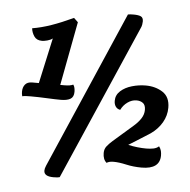

<svg xmlns="http://www.w3.org/2000/svg" viewBox="-55 -775 910 921"><g transform="rotate(5 399.5 -314.5)"><path d="M236 91Q190 91 190 63Q190 53 196 39L524 -718Q529 -719 535 -719.5Q541 -720 551 -720Q575 -720 586.5 -714.5Q598 -709 598 -691Q598 -685 596.5 -675.5Q595 -666 589 -654L266 88Q258 91 236 91ZM238 -282Q213 -282 172 -284Q131 -286 94 -286Q84 -286 72.5 -285.5Q61 -285 53 -283Q50 -294 50 -305Q50 -326 61 -339.5Q72 -353 95 -353H127L175 -572Q165 -564 149.5 -560Q134 -556 124 -556Q98 -556 86 -574Q74 -592 72 -612Q115 -619 162.5 -635.5Q210 -652 268 -679L288 -660L230 -353H250Q279 -353 292 -360Q297 -354 299 -344.5Q301 -335 301 -326Q301 -301 285 -291.5Q269 -282 238 -282ZM653 8Q614 8 578.5 0Q543 -8 517 -8Q504 -8 496 -5.5Q488 -3 484 0Q466 -15 466 -46Q466 -65 476.5 -78.5Q487 -92 504 -107L598 -189Q619 -207 632 -227Q645 -247 645 -269Q645 -292 632.5 -301.5Q620 -311 601 -311Q579 -311 558.5 -296.5Q538 -282 527 -259Q513 -261 505 -272Q497 -283 497 -300Q497 -328 518.5 -347.5Q540 -367 573 -376.5Q606 -386 639 -386Q686 -386 721 -363.5Q756 -341 756 -289Q756 -251 736.5 -217.5Q717 -184 683 -160Q664 -148 635 -129.5Q606 -111 580 -95Q602 -90 624.5 -87.5Q647 -85 667 -85Q685 -85 701 -88Q717 -91 728 -101Q736 -90 738.5 -79.5Q741 -69 741 -58Q741 8 653 8Z"/></g></svg>

Font: Sansita Swashed
Style: Bold
Weight: 700
Designer: Pablo Cosgaya
Foundry: Omnibus-Type
Version: Version 1.003; ttfautohint (v1.8.3)